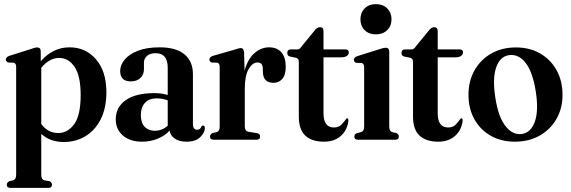

<svg xmlns="http://www.w3.org/2000/svg" viewBox="-20 -679 2774 933"><path d="M178 -429.5V-381.5Q207 -414.5 241.8 -431.8Q276.5 -449 318 -449Q397 -449 447 -390.2Q497 -331.5 497 -231Q497 -154.5 469.8 -100.2Q442.5 -46 395.8 -17.5Q349 11 290 11Q223 11 180.5 -28.5V170Q180.5 193 195 197L221 201.5Q232.5 208 232.5 218.5Q232.5 234 215.5 234H30Q13 234 13 218.5Q13 208 25.5 201.5L44 197Q58.5 192.5 58.5 170V-354.5Q58.5 -371 46.5 -374.5L20.5 -375Q8.5 -379.5 8.5 -390Q8.5 -401 25 -407.5L129 -440.5Q150 -448.5 160.5 -448.5Q178 -448.5 178 -429.5ZM268 -397.5Q219.5 -397.5 180.5 -349.5V-76.5Q212.5 -32.5 262.5 -32.5Q309.5 -32.5 340.8 -76Q372 -119.5 372 -217Q372 -310 342.5 -353.8Q313 -397.5 268 -397.5Z M542.5 -99Q542.5 -157.5 590.5 -192Q638.5 -226.5 731 -226.5Q750 -226.5 765.8 -224Q781.5 -221.5 795 -217.5V-350Q795 -420.5 736.5 -420.5Q708.5 -420.5 694 -407Q679.5 -393.5 679.5 -375V-343.5Q679.5 -316 662.2 -299.8Q645 -283.5 615.5 -283.5Q564 -283.5 564 -334Q564 -362.5 585.5 -389Q607 -415.5 649.8 -432.2Q692.5 -449 755.5 -449Q836.5 -449 877 -414.5Q917.5 -380 917.5 -318.5V-77Q917.5 -48.5 938 -48.5Q954 -48.5 959 -64.5Q961.5 -69 966 -69Q975.5 -69 975.5 -56Q975.5 -35.5 953.5 -13Q931.5 9.5 886 9.5Q850.5 9.5 829.2 -5.5Q808 -20.5 804 -44.5Q780.5 -18.5 745.2 -4.5Q710 9.5 670.5 9.5Q612 9.5 577.2 -20.5Q542.5 -50.5 542.5 -99ZM664.5 -119.5Q664.5 -82 683 -62.8Q701.5 -43.5 731.5 -43.5Q767.5 -43.5 795 -68V-191.5Q769.5 -201 741 -201Q705 -201 684.8 -179.5Q664.5 -158 664.5 -119.5Z M1166 -424.5 1168.5 -335.5Q1184 -392.5 1216.5 -420.8Q1249 -449 1287.5 -449Q1326.5 -449 1347.5 -424.5Q1368.5 -400 1368.5 -354.5Q1368.5 -314.5 1351.8 -295.5Q1335 -276.5 1309.5 -276.5Q1258.5 -276.5 1257.5 -329L1257 -345.5Q1257 -375.5 1231.5 -375.5Q1207 -375.5 1188.2 -343.5Q1169.5 -311.5 1169.5 -247.5V-65.5Q1169.5 -41.5 1188.5 -38.5L1229 -32Q1244 -29.5 1244 -15.5Q1244 0 1226 0H1018Q1000.5 0 1000.5 -15.5Q1000.5 -26 1013 -32.5L1033 -37Q1047.5 -41.5 1047.5 -63V-354Q1047.5 -371 1036 -374.5L1009 -375Q997.5 -379.5 997.5 -389.5Q997.5 -401.5 1014.5 -407.5L1124 -439Q1143 -445.5 1151 -445.5Q1164 -445.5 1166 -424.5Z M1419.5 -398 1388 -404.5Q1380.5 -407 1378.2 -411.5Q1376 -416 1376 -422Q1376 -439 1394 -439H1426.5Q1436.5 -439 1446 -454L1507.5 -529Q1520.5 -547 1535 -547Q1552 -547 1552 -526.5V-439H1657Q1675 -439 1675 -424.5Q1675 -414.5 1665.8 -407.5Q1656.5 -400.5 1637.5 -400.5H1552V-128.5Q1552 -59.5 1603 -59.5Q1626.5 -59.5 1640 -74.2Q1653.5 -89 1664 -103.5Q1674 -107.5 1673 -91Q1667.5 -46.5 1636.2 -18.5Q1605 9.5 1554.5 9.5Q1495 9.5 1463.5 -20.2Q1432 -50 1432 -112.5V-375.5Q1432 -385 1429.8 -390Q1427.5 -395 1419.5 -398Z M1806.5 -512Q1772.5 -512 1752 -532.5Q1731.5 -553 1731.5 -585Q1731.5 -617.5 1752.2 -638.2Q1773 -659 1806.5 -659Q1840.5 -659 1861.5 -638.2Q1882.5 -617.5 1882.5 -585.5Q1882.5 -553 1861.5 -532.5Q1840.5 -512 1806.5 -512ZM1871.5 -428V-64Q1871.5 -41.5 1885.5 -37L1906.5 -32.5Q1918 -26.5 1918 -15.5Q1918 0 1901 0H1719Q1702 0 1702 -15.5Q1702 -26.5 1713.5 -32L1735 -37Q1749.5 -41.5 1749.5 -64V-353Q1749.5 -369.5 1737.5 -373L1711.5 -373.5Q1699.5 -378 1699.5 -388.5Q1699.5 -399.5 1716 -406L1824 -440Q1836 -444 1842.2 -445.5Q1848.5 -447 1854 -447Q1871.5 -447 1871.5 -428Z M1974.5 -398 1943 -404.5Q1935.5 -407 1933.2 -411.5Q1931 -416 1931 -422Q1931 -439 1949 -439H1981.5Q1991.5 -439 2001 -454L2062.5 -529Q2075.5 -547 2090 -547Q2107 -547 2107 -526.5V-439H2212Q2230 -439 2230 -424.5Q2230 -414.5 2220.8 -407.5Q2211.5 -400.5 2192.5 -400.5H2107V-128.5Q2107 -59.5 2158 -59.5Q2181.5 -59.5 2195 -74.2Q2208.5 -89 2219 -103.5Q2229 -107.5 2228 -91Q2222.5 -46.5 2191.2 -18.5Q2160 9.5 2109.5 9.5Q2050 9.5 2018.5 -20.2Q1987 -50 1987 -112.5V-375.5Q1987 -385 1984.8 -390Q1982.5 -395 1974.5 -398Z M2487 -448.5Q2554 -448.5 2604.8 -419.2Q2655.5 -390 2684.5 -338Q2713.5 -286 2713.5 -218Q2713.5 -152.5 2684 -101Q2654.5 -49.5 2602.2 -20Q2550 9.5 2482 9.5Q2415.5 9.5 2364.5 -19.5Q2313.5 -48.5 2285 -100Q2256.5 -151.5 2256.5 -219Q2256.5 -285 2285.8 -337Q2315 -389 2367 -418.8Q2419 -448.5 2487 -448.5ZM2516.5 -28Q2560 -34.5 2579 -88Q2598 -141.5 2583.5 -234.5Q2568.5 -330 2534 -373.8Q2499.5 -417.5 2453.5 -411Q2409 -404.5 2390.8 -350.5Q2372.5 -296.5 2387 -204.5Q2401.5 -110 2436.8 -65.8Q2472 -21.5 2516.5 -28Z"/></svg>

Font: Fraunces 144pt Soft SemiBold
Style: Regular
Weight: 600
Version: Version 1.000;[b76b70a41]